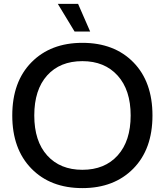

<svg xmlns="http://www.w3.org/2000/svg" viewBox="-20 -957 846 986"><path d="M403 9Q239 9 141 -91.5Q43 -192 43 -364Q43 -537 141.5 -637Q240 -737 403 -737Q567 -737 665 -637Q763 -537 763 -364Q763 -191 664.5 -91Q566 9 403 9ZM403 -85Q518 -85 584.5 -159Q651 -233 651 -364Q651 -495 584 -569Q517 -643 403 -643Q288 -643 222 -569.5Q156 -496 156 -364Q156 -232 222.5 -158.5Q289 -85 403 -85ZM363 -795 277 -937H381L443 -795Z"/></svg>

Font: Mona Sans Medium
Style: Regular
Weight: 500
Designer: Deni Anggara
Foundry: GitHub
Version: Version 2.000;Glyphs 3.2.3 (3260)